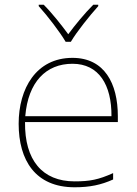

<svg xmlns="http://www.w3.org/2000/svg" viewBox="-20 -783 580 813"><path d="M258 -606H280C304 -647 359 -716 396 -757V-763H375C338 -726 297 -676 269 -638C241 -676 202 -726 165 -763H144V-757C181 -716 234 -647 258 -606ZM287 -538C133 -538 59 -408 59 -259C59 -104 130 10 296 10C360 10 408 0 459 -23V-50C397 -22 360 -15 296 -15C159 -15 84 -105 86 -266H479V-291C479 -430 422 -538 287 -538ZM287 -513C399 -513 453 -423 452 -291H87C99 -436 175 -513 287 -513Z"/></svg>

Font: Noto Sans Arabic Thin
Style: Regular
Weight: 100
Designer: Monotype Design Team, Nadine Chahine, Nizar Qandah and Khaled Hosny
Foundry: Monotype Imaging Inc.
Version: Version 2.012